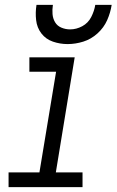

<svg xmlns="http://www.w3.org/2000/svg" viewBox="-20 -764 476 784"><path d="M15 0H317V-60H208L285 -530H100V-471H209L141 -60H15ZM256 -584Q288 -584 320 -594Q352 -604 378 -627.5Q404 -651 417.5 -681.5Q431 -712 436 -744H369Q365 -719 352.5 -694.5Q340 -670 316 -657Q292 -644 266 -644Q248 -644 231 -651Q214 -658 205 -673Q196 -688 194.5 -706.5Q193 -725 196 -744H129Q124 -713 127.5 -682Q131 -651 149 -627.5Q167 -604 196 -594Q225 -584 256 -584Z"/></svg>

Font: Iosevka Sparkle Light Oblique
Style: Regular
Weight: 300
Italic angle: -9°
Designer: Belleve Invis
Foundry: Belleve Invis
Version: Version 4.5.0; ttfautohint (v1.8.3)